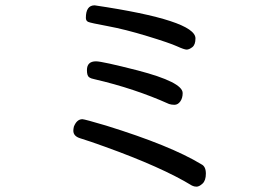

<svg xmlns="http://www.w3.org/2000/svg" viewBox="-20 -691 1040 720"><path d="M717 9Q708 9 700 5Q587 -64 373 -141Q318 -161 279 -173Q255 -181 255 -201Q255 -207 257 -216Q268 -244 289 -244Q297 -244 378 -220Q620 -145 735 -75Q752 -67 752 -40Q752 -14 739.5 -2.5Q727 9 717 9ZM634 -298Q623 -298 614 -301Q485 -359 334 -394Q322 -396 314 -401.5Q306 -407 306 -428Q306 -461 340 -461Q363 -461 496 -427Q665 -383 665 -342Q665 -323 656 -310.5Q647 -298 634 -298ZM302 -624Q302 -671 335 -671Q713 -615 713 -547Q713 -523 701 -514Q689 -505 680 -505Q671 -505 643.5 -517.5Q616 -530 532.5 -555.5Q449 -581 384 -593Q319 -605 310.5 -609Q302 -613 302 -624Z"/></svg>

Font: LXGW WenKai Medium
Style: Regular
Weight: 500
Designer: LXGW / Fontworks Inc.
Foundry: LXGW / Fontworks Inc.
Version: Version 1.501; October 10, 2024